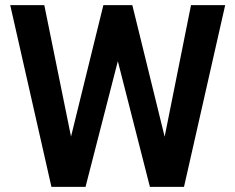

<svg xmlns="http://www.w3.org/2000/svg" viewBox="-20 -731 918 751"><path d="M153.3 -710.9 257.8 -196.8 384.3 -710.9H497.6L624 -196.3L727.1 -710.9H860.8L699.7 0H566.4L440.9 -491.7L314.5 0H181.2L20 -710.9Z"/></svg>

Font: Vazirmatn UI FD SemiBold
Style: Regular
Weight: 600
Designer: Saber Rastikerdar
Foundry: Saber Rastikerdar
Version: Version 33.003